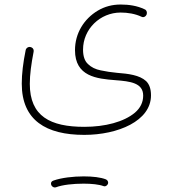

<svg xmlns="http://www.w3.org/2000/svg" viewBox="-20 -365 750 840"><path d="M75.2 1C75.2 162.1 182.6 225.1 348.6 225.1C496.1 225.1 640.6 164.1 640.6 52.2C640.6 23.9 633.3 3.4 619.1 -10.3C590.3 -36.6 542 -42.5 491.7 -46.4C466.8 -48.8 443.4 -52.2 420.9 -57.1C397.9 -61.5 379.4 -70.8 365.2 -84.5C350.6 -97.7 343.3 -119.1 343.3 -147.9C343.3 -237.8 418 -310.1 507.8 -310.1C539.1 -310.1 571.8 -304.7 599.6 -291.5C602.1 -290.5 604 -290 606 -290C611.3 -290 618.2 -293.5 621.6 -301.8C622.1 -304.2 622.6 -306.2 622.6 -308.1C622.6 -313.5 621.1 -321.3 611.8 -324.7C580.1 -339.8 544.4 -345.2 507.8 -345.2C471.2 -345.2 438 -336.4 407.7 -318.4C347.2 -282.2 308.1 -219.2 308.1 -145.5C308.1 -30.3 403.3 -20.5 484.9 -14.2C549.8 -9.3 606.4 -2.4 606.4 53.2C606.4 82.5 594.2 107.4 570.3 127.9C522 168.5 439.5 189.9 349.1 189.9C200.2 189.9 110.4 144 110.4 2C110.4 -38.6 116.7 -85 127 -138.2C127.4 -139.6 127.4 -141.6 127.4 -143.1C127.4 -150.4 122.6 -157.2 113.3 -159.2C111.8 -159.7 110.8 -159.7 109.4 -159.7C103 -159.7 94.2 -155.3 92.3 -145.5C81.1 -90.8 75.2 -42 75.2 1ZM204.1 444.3C207.5 451.7 214.4 455.1 219.7 455.1C221.2 455.1 222.7 455.1 224.1 454.6C253.4 443.4 300.8 438.5 346.2 438.5C380.9 438.5 413.6 441.9 432.6 449.2C434.1 449.7 436 450.2 437.5 450.2C441.4 450.2 447.3 447.8 451.2 441.4C452.6 439 453.1 437 453.1 434.6C453.1 430.7 451.7 423.8 443.8 419.9C420.4 410.6 385.3 406.7 346.2 406.7C299.8 406.7 249 412.6 214.4 424.8C207 427.2 203.1 431.6 203.1 438C203.1 439.9 203.6 441.9 204.1 444.3Z"/></svg>

Font: Mikhak ExtraLight
Style: Regular
Weight: 200
Designer: Amin Abedi
Version: Version 3.2